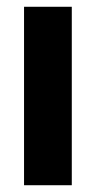

<svg xmlns="http://www.w3.org/2000/svg" viewBox="-20 -547 283 567"><path d="M51 0V-527H192V0Z"/></svg>

Font: Bricolage Grotesque 36pt SemiCondensed
Style: Bold
Weight: 700
Width: 4
Designer: Mathieu Triay
Foundry: Atelier Triay
Version: Version 1.001;gftools[0.9.33.dev8+g029e19f]